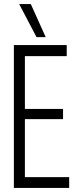

<svg xmlns="http://www.w3.org/2000/svg" viewBox="-20 -921 374 941"><path d="M48 0V-700H307V-646H102V-387H289V-337H102V-53H319V0ZM159 -739 74 -901H131L204 -739Z"/></svg>

Font: Georama Condensed Light
Style: Regular
Weight: 300
Width: 3
Designer: Jean-Baptiste Levee
Foundry: Production Type
Version: Version 1.000